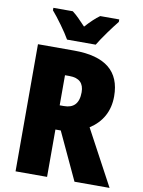

<svg xmlns="http://www.w3.org/2000/svg" viewBox="-99 -995 790 1062"><g transform="rotate(10 296.0 -463.5)"><path d="M218 -767H379C403 -808 453 -876 483 -913V-927H376C352 -910 327 -886 298 -854C269 -885 246 -909 222 -927H113V-913C143 -879 197 -805 218 -767ZM268 -714H64V0H241V-266H271L395 0H592L425 -311C493 -355 529 -419 529 -503C529 -643 443 -714 268 -714ZM266 -571C322 -571 348 -544 348 -494C348 -430 318 -402 265 -402H241V-571Z"/></g></svg>

Font: Noto Sans Sinhala Condensed Black
Style: Regular
Weight: 900
Width: 3
Designer: Jelle Bosma - Monotype Design Team
Foundry: Monotype Imaging Inc.
Version: Version 2.006